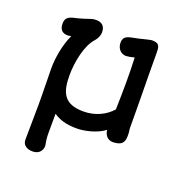

<svg xmlns="http://www.w3.org/2000/svg" viewBox="-140 -716 1024 1058"><g transform="rotate(20 372.0 -186.5)"><path d="M106.9 -44.4C106.9 -11.2 106.4 22 104.5 167C104.5 195.3 127 213.9 162.6 213.9C207.5 213.9 218.8 181.2 218.8 163.6C218.8 156.7 217.8 151.9 216.8 146.5C214.4 135.7 211.4 119.1 211.4 83.5C212.4 -20 211.9 -21.5 211.9 -23.4V-24.4C248 -1 285.2 11.7 349.1 11.7C395.5 11.7 467.3 -5.4 509.3 -38.6C511.2 -14.2 526.4 14.6 562.5 14.6C623 12.7 627.4 -16.6 627.4 -50.3C627.4 -63.5 626.5 -70.3 625.5 -76.2C624.5 -82 624 -87.4 624 -95.2C624 -250.5 620.6 -386.7 620.6 -522.5C620.6 -564.9 620.6 -586.9 574.2 -586.9C568.8 -586.9 562 -585.4 543.9 -581.1C522.5 -576.7 503.4 -570.3 482.4 -566.9C439.5 -558.6 414.1 -553.7 414.1 -515.6C414.1 -478.5 439.9 -456.5 466.3 -456.5C476.1 -456.5 495.6 -459.5 515.6 -465.3C518.1 -407.7 518.6 -374.5 518.6 -321.3C518.6 -275.4 517.6 -217.3 516.1 -161.1C480.5 -119.1 420.4 -88.9 351.6 -88.9C235.4 -88.9 211.4 -150.4 211.4 -252C211.4 -329.6 232.9 -431.6 274.4 -477.1C290 -494.1 299.3 -514.6 299.3 -532.7C299.3 -562.5 287.1 -586.9 245.6 -586.9C231.9 -586.9 220.2 -584 215.3 -582C188 -572.3 169.4 -566.9 147.5 -561C105 -551.8 78.1 -545.4 78.1 -506.8C78.1 -492.2 78.1 -453.1 127.9 -453.1C132.8 -453.1 140.1 -454.6 147 -456.5C117.2 -392.6 104 -311.5 104 -252L106.4 -108.4C106.9 -86.9 106.9 -65.9 106.9 -44.4Z"/></g></svg>

Font: Autour One
Style: Regular
Weight: 400
Designer: Eben Sorkin
Foundry: Eben Sorkin
Version: Version 1.002